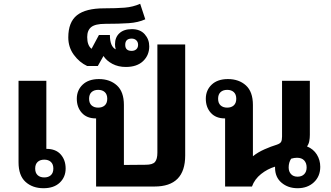

<svg xmlns="http://www.w3.org/2000/svg" viewBox="-20 -986 1748 1015"><path d="M225 -559V-199H226Q275 -199 301 -169.5Q327 -140 327 -95Q327 -50 296 -20.5Q265 9 210 9Q152 9 115 -24.5Q78 -58 78 -128V-559ZM214 -142Q192 -142 179 -130Q166 -118 166 -95Q166 -72 179 -60Q192 -48 214 -48Q236 -48 249 -60Q262 -72 262 -95Q262 -118 249 -130Q236 -142 214 -142Z M959 -751V-164Q959 0 797 0H488V-360H487Q439 -360 412.5 -389.5Q386 -419 386 -464Q386 -509 417 -538.5Q448 -568 503 -568Q561 -568 598 -534.5Q635 -501 635 -431V-114L750 -115Q787 -115 799.5 -130Q812 -145 812 -179V-751ZM499 -417Q521 -417 534 -429Q547 -441 547 -464Q547 -487 534 -499Q521 -511 499 -511Q477 -511 464 -499Q451 -487 451 -464Q451 -441 464 -429Q477 -417 499 -417Z M645 -632Q605 -632 574 -648.5Q543 -665 527 -690L497 -637H441Q400 -656 370.5 -696Q341 -736 341 -788Q341 -869 387 -905.5Q433 -942 531 -942Q595 -942 639 -945.5Q683 -949 721 -966L748 -884Q711 -867 660.5 -863.5Q610 -860 536 -860Q484 -860 462.5 -843Q441 -826 441 -790Q441 -746 464 -728L503 -801H561Q561 -740 592 -725Q588 -737 588 -752Q588 -789 611.5 -810.5Q635 -832 677 -832Q721 -832 745 -805Q769 -778 769 -741Q769 -694 736.5 -663Q704 -632 645 -632ZM676 -717Q691 -717 700.5 -725.5Q710 -734 710 -749Q710 -764 700.5 -773Q691 -782 676 -782Q642 -782 642 -749Q642 -717 676 -717Z M1553 9Q1503 9 1468.5 -20Q1434 -49 1434 -100V-105Q1394 -93 1360 -66Q1326 -39 1312 0H1170V-360H1169Q1121 -360 1094.5 -389.5Q1068 -419 1068 -464Q1068 -509 1099 -538.5Q1130 -568 1185 -568Q1243 -568 1280 -534.5Q1317 -501 1317 -431V-160Q1343 -181 1378 -196.5Q1413 -212 1443 -221Q1461 -227 1466 -236Q1471 -245 1471 -264V-559H1618V-273Q1618 -256 1615 -240Q1612 -224 1603 -212Q1637 -198 1655 -169Q1673 -140 1673 -104Q1673 -54 1639.5 -22.5Q1606 9 1553 9ZM1181 -417Q1203 -417 1216 -429Q1229 -441 1229 -464Q1229 -487 1216 -499Q1203 -511 1181 -511Q1159 -511 1146 -499Q1133 -487 1133 -464Q1133 -441 1146 -429Q1159 -417 1181 -417ZM1553 -52Q1575 -52 1588 -65Q1601 -78 1601 -101Q1601 -124 1588 -138Q1575 -152 1550 -152Q1535 -152 1519 -147Q1506 -127 1506 -101Q1506 -79 1518.5 -65.5Q1531 -52 1553 -52Z"/></svg>

Font: Noto Sans Thai Looped
Style: Bold
Weight: 700
Designer: Sasikarn Vongin, Ben Mitchell
Foundry: The Fontpad Ltd
Version: Version 1.001; ttfautohint (v1.8.4.7-5d5b)